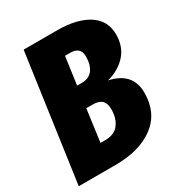

<svg xmlns="http://www.w3.org/2000/svg" viewBox="-168 -805 849 915"><g transform="rotate(-30 257.0 -347.5)"><path d="M493 -230Q493 -119 414 -59.5Q335 0 201 0H-1L97 -695H281Q390 -695 452.5 -654.5Q515 -614 515 -538Q515 -470 475 -426.5Q435 -383 372 -367Q493 -341 493 -230ZM338 -519Q338 -571 282 -571H253L232 -419H256Q298 -419 318 -446Q338 -473 338 -519ZM317 -240Q317 -273 301 -288.5Q285 -304 250 -304H216L192 -127H219Q269 -127 293 -159Q317 -191 317 -240Z"/></g></svg>

Font: Fira Sans Extra Condensed ExtraBold
Style: Italic
Weight: 800
Width: 3
Italic angle: -8°
Designer: Carrois Corporate & Edenspiekermann AG
Foundry: Carrois Corporate GbR & Edenspiekermann AG
Version: Version 4.203